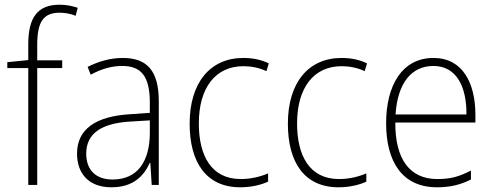

<svg xmlns="http://www.w3.org/2000/svg" viewBox="-20 -785 2092 815"><path d="M244 -496V-529H138V-595C138 -692 164 -731 233 -731C255 -731 280 -727 301 -718L310 -752C288 -759 264 -765 233 -765C138 -765 100 -709 100 -597V-530L11 -521V-496H100V0H138V-496Z M501 -539C448 -539 397 -524 352 -501L365 -468C413 -494 456 -505 499 -505C579 -505 616 -462 616 -349V-306L530 -300C388 -291 307 -238 307 -133C307 -49 356 10 453 10C545 10 590 -37 616 -94H618L624 0H654V-355C654 -484 605 -539 501 -539ZM533 -269 616 -274V-219C615 -101 565 -23 458 -23C387 -23 346 -63 346 -133C346 -220 413 -262 533 -269Z M1000 10C1046 10 1088 0 1118 -14V-49C1083 -34 1043 -25 1002 -25C877 -25 824 -124 824 -261C824 -413 895 -504 1013 -504C1045 -504 1079 -498 1111 -483L1121 -516C1090 -531 1055 -539 1013 -539C872 -539 785 -434 785 -260C785 -96 855 10 1000 10Z M1417 10C1463 10 1505 0 1535 -14V-49C1500 -34 1460 -25 1419 -25C1294 -25 1241 -124 1241 -261C1241 -413 1312 -504 1430 -504C1462 -504 1496 -498 1528 -483L1538 -516C1507 -531 1472 -539 1430 -539C1289 -539 1202 -434 1202 -260C1202 -96 1272 10 1417 10Z M1820 -539C1686 -539 1619 -421 1619 -262C1619 -99 1687 10 1835 10C1892 10 1935 -1 1979 -23V-61C1927 -34 1890 -25 1836 -25C1719 -25 1657 -110 1658 -265H1998V-297C1998 -431 1945 -539 1820 -539ZM1820 -505C1917 -505 1961 -418 1960 -299H1659C1668 -435 1728 -505 1820 -505Z"/></svg>

Font: Noto Sans Lao UI SemCond ExtLt
Style: Regular
Weight: 200
Width: 4
Designer: Monotype Design Team
Foundry: Monotype Imaging Inc.
Version: Version 2.000